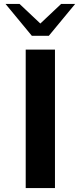

<svg xmlns="http://www.w3.org/2000/svg" viewBox="-20 -951 407 971"><path d="M110 -700H258V0H110ZM8 -931H79L184 -832L289 -931H360L227 -770H141Z"/></svg>

Font: Fahkwang SemiBold
Style: Regular
Weight: 600
Designer: Suppakit Chalermlarp | Katatrad Co.,Ltd.
Foundry: Cadson Demak Co.,Ltd.
Version: Version 1.000; ttfautohint (v1.6)